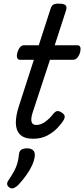

<svg xmlns="http://www.w3.org/2000/svg" viewBox="-20 -750 465 1060"><path d="M163 16Q114 16 91 -7Q68 -30 67.5 -70.5Q67 -111 84 -163L167 -420H90Q79 -420 75 -430Q71 -440 76 -460Q82 -480 91.5 -490Q101 -500 112 -500H194L258 -698Q264 -718 273.5 -724Q283 -730 303 -730Q334 -730 342.5 -720.5Q351 -711 344 -691L282 -500H408Q419 -500 423 -490.5Q427 -481 422 -460Q416 -441 406 -430.5Q396 -420 385 -420H256L160 -128Q149 -93 154.5 -76.5Q160 -60 180 -60Q206 -60 231.5 -79Q257 -98 277 -125Q285 -134 295 -136.5Q305 -139 320 -129Q336 -119 337 -109Q338 -99 333 -90Q321 -69 298 -44.5Q275 -20 241.5 -2Q208 16 163 16ZM33 286Q21 278 19.5 267.5Q18 257 27 245Q45 218 57 196.5Q69 175 75.5 152.5Q82 130 85 100Q87 83 98.5 76Q110 69 129 69Q152 69 163 80Q174 91 172 110Q170 135 157 163Q144 191 124.5 218Q105 245 82 270Q69 283 57 288Q45 293 33 286Z"/></svg>

Font: Playwrite CU
Style: Regular
Weight: 400
Designer: Veronika Burian, José Scaglione
Foundry: TypeTogether
Version: Version 1.002